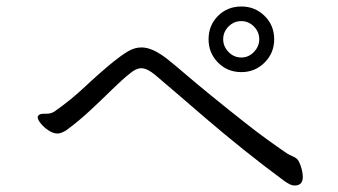

<svg xmlns="http://www.w3.org/2000/svg" viewBox="-20 -678 1040 591"><path d="M824 -557Q824 -515 794.5 -485.5Q765 -456 723 -456Q680 -456 651 -485.5Q622 -515 622 -557Q622 -600 651 -629Q680 -658 723 -658Q765 -658 794.5 -629Q824 -600 824 -557ZM723 -501Q745 -501 761.5 -518Q778 -535 778 -557Q778 -580 761.5 -596.5Q745 -613 723 -613Q700 -613 683.5 -596.5Q667 -580 667 -557Q667 -535 683.5 -518Q700 -501 723 -501ZM124 -328Q137 -328 148 -335Q198 -370 241 -410.5Q284 -451 329 -488Q354 -508 374 -520Q394 -532 416 -532Q449 -532 494 -497Q512 -483 547 -453Q582 -423 631 -383Q680 -343 738.5 -297Q797 -251 863 -206Q871 -201 879.5 -197.5Q888 -194 894 -189Q900 -184 906 -166Q912 -148 912 -133Q912 -107 887 -107Q879 -107 870.5 -111.5Q862 -116 855 -121Q790 -169 729 -218Q668 -267 615.5 -312Q563 -357 522.5 -392Q482 -427 458 -447Q433 -468 415 -468Q399 -468 380 -452Q356 -433 324.5 -402Q293 -371 257 -337.5Q221 -304 184 -277Q168 -267 157 -267Q144 -267 129.5 -276.5Q115 -286 105.5 -298Q96 -310 96 -317Q96 -320 97 -321Q101 -326 106 -327Q111 -328 117 -328Z"/></svg>

Font: QiushuiShotai
Style: Regular
Weight: 600
Designer: Fontworks Inc.
Foundry: Fontworks Inc.
Version: Version 1.250